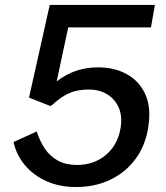

<svg xmlns="http://www.w3.org/2000/svg" viewBox="-20 -743 668 774"><path d="M286.5 11Q220.5 11 168.2 -12.2Q116 -35.5 81.2 -76.2Q46.5 -117 34.5 -170.5L128 -213Q140.5 -174 161.2 -143.2Q182 -112.5 214 -95.2Q246 -78 290 -78Q360 -78 408.5 -119.8Q457 -161.5 467 -233Q473 -277.5 457.8 -311Q442.5 -344.5 411.5 -363.2Q380.5 -382 338.5 -382Q313 -382 289.5 -377.2Q266 -372.5 241.8 -358.8Q217.5 -345 188.5 -318Q183.5 -316 181.8 -316Q180 -316 175.5 -318.5L97 -349.5L180.5 -723H604.5L588.5 -632.5H255L208.5 -415Q248 -445 288.8 -458.2Q329.5 -471.5 375.5 -471.5Q440.5 -471.5 490.2 -444.5Q540 -417.5 564.8 -365.2Q589.5 -313 578.5 -236.5Q568.5 -161 528.8 -105.5Q489 -50 426.8 -19.5Q364.5 11 286.5 11Z"/></svg>

Font: Public Sans Thin Medium
Style: Italic
Weight: 500
Italic angle: -8°
Version: Version 2.001